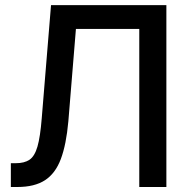

<svg xmlns="http://www.w3.org/2000/svg" viewBox="-20 -748 752 768"><path d="M23.4 0V-95.2H43Q77.6 -95.2 98.1 -109.1Q118.7 -123 129.9 -161.9Q141.1 -200.7 147 -275.4L184.1 -727.5H645.5V0H537.1V-632.3H283.7L253.4 -262.7Q245.1 -169.9 223.4 -112.1Q201.7 -54.2 159.9 -27.1Q118.2 0 49.3 0Z"/></svg>

Font: Inter Display Medium
Style: Regular
Weight: 500
Designer: Rasmus Andersson
Foundry: rsms
Version: Version 4.001;git-9221beed3